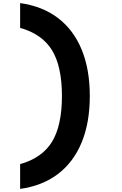

<svg xmlns="http://www.w3.org/2000/svg" viewBox="-20 -1000 790 1240"><path d="M110 -820V-980Q254 -960 354.5 -883.5Q455 -807 507.5 -679.5Q560 -552 560 -380Q560 -208 507.5 -80.5Q455 47 354.5 123.5Q254 200 110 220V60Q252 20 316 -84.5Q380 -189 380 -380Q380 -571 316 -675.5Q252 -780 110 -820Z"/></svg>

Font: Martian Mono SemiExpanded ExtraBold
Style: Regular
Weight: 800
Width: 6
Designer: Roman Shamin
Foundry: Evil Martians
Version: Version 1.000